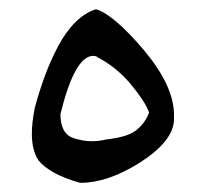

<svg xmlns="http://www.w3.org/2000/svg" viewBox="-20 -542 470 416"><path d="M55 -307Q64 -341 76.5 -375.5Q89 -410 106 -442Q123 -474 144 -494.5Q165 -515 188 -522Q226 -511 293 -432Q357 -355 357 -293Q357 -288 357 -283Q356 -236 282 -189Q213 -146 156 -146Q154 -146 153 -146Q118 -156 96 -168.5Q74 -181 63 -195Q49 -217 49 -252Q49 -276 55 -306ZM211 -240Q257 -245 276 -260.5Q295 -276 303 -298Q299 -310 288.5 -326Q278 -342 263 -360Q246 -380 227.5 -394.5Q209 -409 189 -419H191Q186 -421 182 -421Q142 -421 111 -295Q111 -252 139 -243H138Q148 -240 158 -238Q168 -236 179 -236Q186 -236 194.5 -237Q203 -238 211 -240Z"/></svg>

Font: New Athena Unicode
Style: Bold
Weight: 700
Designer: J. Rusten 1997; rev. by R. Hancock 2001, 2002, rev. by D. Mastronarde 2002-2021
Foundry: Society for Classical Studies (formerly American Philological Association)
Version: Version 5.008